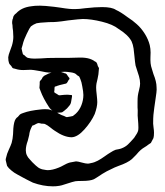

<svg xmlns="http://www.w3.org/2000/svg" viewBox="-24 -612 581 677"><path d="M508 -108 499 -102Q493 -97 486 -93Q479 -89 472 -83Q466 -78 456 -66Q441 -51 441 -51Q426 -38 394 -27Q378 -21 371 -17Q351 -8 337 1Q313 17 307 20Q294 26 266 26Q250 26 242 27Q232 29 214 35Q192 43 179 44Q174 45 162 45Q128 45 92 32Q80 26 71 21.5Q62 17 55 13Q52 11 38.5 4Q25 -3 16 -11Q6 -19 1 -27L-1 -35Q-4 -47 -4 -48Q-4 -52 -2 -58Q0 -69 7 -84Q14 -99 17 -108Q21 -122 22 -138.5Q23 -155 23 -159Q25 -183 31 -192Q34 -197 39 -200L46 -208Q50 -211 53.5 -212Q57 -213 59 -214Q80 -222 119 -226Q125 -227 136 -227Q148 -227 153 -225Q161 -223 180 -213Q194 -205 202 -203Q204 -202 207 -200.5Q210 -199 212 -199Q215 -199 218 -200Q221 -201 224 -201L233 -203L243 -211Q256 -223 263 -241Q270 -259 270 -277Q270 -288 266 -308Q264 -322 259 -334Q258 -335 257.5 -337Q257 -339 256 -341Q255 -343 249 -346Q242 -353 238 -354Q235 -355 231 -356Q227 -357 225 -357Q211 -359 205 -359Q197 -359 179 -357L155 -356Q139 -356 119 -361Q91 -366 85 -366L58 -365Q43 -365 31 -369Q29 -370 25.5 -370.5Q22 -371 21 -372Q19 -373 16 -379Q9 -386 8 -389Q5 -397 5 -410Q6 -419 11 -431.5Q16 -444 18 -451Q23 -468 23 -482L22 -503Q20 -515 20 -523Q18 -531 19 -537Q19 -540 20 -543Q21 -546 22 -548Q22 -549 22.5 -551.5Q23 -554 25 -557Q28 -562 33 -565Q52 -586 87 -590Q97 -592 117 -592Q133 -592 167 -588L189 -585Q225 -579 242 -580Q255 -580 276 -583Q312 -587 336 -587Q371 -587 385 -577Q401 -570 425 -552Q445 -539 458 -527Q474 -513 486.5 -493Q499 -473 504 -453Q507 -440 507 -427Q507 -420 506.5 -410.5Q506 -401 507 -389Q508 -379 512 -367.5Q516 -356 517 -351Q528 -324 528 -305Q529 -297 527.5 -285Q526 -273 525 -267Q519 -227 517 -207Q516 -197 516 -176Q516 -171 517.5 -161.5Q519 -152 519 -144Q519 -131 517 -125ZM461 -253Q461 -267 462 -274Q463 -282 466.5 -295.5Q470 -309 470 -317Q470 -330 466 -343.5Q462 -357 461 -359L454 -381Q452 -392 450 -414Q449 -427 447 -441Q445 -455 440 -466Q428 -489 394 -510Q374 -526 335.5 -535.5Q297 -545 268 -545Q258 -545 216 -540Q190 -536 177 -535Q168 -534 148 -534L119 -532L105 -530Q94 -526 85 -519Q85 -519 79 -510Q75 -503 70 -492Q65 -481 62 -474Q58 -464 55 -451Q52 -442 52 -441Q52 -439 55 -427Q56 -426 56 -424Q56 -422 57 -421Q58 -419 59 -419Q60 -419 61 -418Q63 -416 67 -412.5Q71 -409 74 -408L85 -406Q96 -405 105 -405.5Q114 -406 120 -406Q138 -408 180 -408H219L258 -409Q271 -409 277 -408Q294 -406 307 -398Q309 -396 311.5 -395Q314 -394 316 -392Q319 -388 321 -379L325 -372L324 -361Q324 -352 320 -334Q315 -317 315 -303Q315 -294 317 -278Q319 -260 319 -252Q319 -235 310 -210Q298 -183 274 -156Q250 -129 229 -128Q202 -128 169 -151Q164 -154 153.5 -162.5Q143 -171 134 -175Q130 -176 122 -176Q116 -178 111 -178Q107 -177 102.5 -174.5Q98 -172 96 -171L90 -169L86 -161Q80 -148 79 -136Q78 -131 74 -116Q67 -97 67 -82Q67 -72 71 -64Q74 -57 81 -50Q88 -43 90 -40Q93 -37 102 -28.5Q111 -20 119 -17Q121 -16 124.5 -15Q128 -14 130 -14Q140 -12 144 -12Q161 -12 183 -21Q189 -23 203.5 -31Q218 -39 228 -40Q243 -43 244 -43Q250 -43 264 -39Q278 -35 286 -35Q289 -35 297 -37Q309 -39 321 -45.5Q333 -52 344 -60Q358 -70 365 -74Q369 -77 375 -80Q381 -83 384 -84Q389 -85 394.5 -86Q400 -87 405 -89Q418 -94 427 -102.5Q436 -111 449 -126Q461 -143 463 -151Q464 -155 464 -163Q464 -174 462 -196Q461 -204 461.5 -213.5Q462 -223 461 -233ZM221 -240Q213 -229 202 -221L195 -216Q192 -215 184 -215L176 -214Q173 -214 170.5 -216Q168 -218 167 -218Q155 -225 149 -234Q128 -266 119 -291L115 -302L116 -316V-324Q117 -327 123 -333Q124 -335 125.5 -338Q127 -341 129 -342Q130 -344 133 -345.5Q136 -347 138 -348Q157 -359 182 -359Q192 -359 201 -355Q202 -354 205 -353.5Q208 -353 209 -352Q211 -351 213.5 -346.5Q216 -342 218 -340Q219 -339 220 -338Q221 -337 221 -335Q221 -333 220 -332Q219 -331 218 -330Q217 -328 214.5 -323.5Q212 -319 210 -318Q209 -317 205 -316.5Q201 -316 199 -315Q193 -314 186.5 -312Q180 -310 177 -309Q176 -308 173 -307.5Q170 -307 169 -306Q168 -304 168 -295L167 -287Q169 -285 171.5 -283.5Q174 -282 176 -281Q178 -280 180.5 -278Q183 -276 185 -276H187L196 -277Q203 -278 215 -278L226 -277H229Q230 -275 230 -272Q230 -269 229 -266Q228 -263 227 -254.5Q226 -246 221 -240Z"/></svg>

Font: Rubik-Burned
Style: Regular
Weight: 400
Designer: NaN (generative design), Hubert & Fischer (Rubik source font outlines)
Foundry: NaN, Hubert & Fischer
Version: Version 1.000